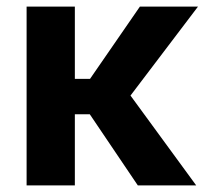

<svg xmlns="http://www.w3.org/2000/svg" viewBox="-20 -561 622 581"><path d="M206.5 -541V0H60.5V-541ZM579.1 -541 332 -215.3H170.9L168.9 -322.3H252.4L403.3 -541ZM397 0 248 -220.7 359.4 -293 573.7 0Z"/></svg>

Font: Inter 17pt
Style: Bold
Weight: 700
Version: Version 4.001;git-66647c0bb